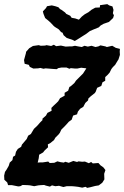

<svg xmlns="http://www.w3.org/2000/svg" viewBox="-33 -894 599 927"><path d="M25 0H6L2 -13L-12 -26L-13 -46L-9 -64L-2 -74L9 -93L14 -109L27 -121L30 -137L40 -143L44 -161L53 -175L69 -185L73 -196L85 -210L96 -223L103 -239L116 -247L125 -262L131 -272L146 -286L161 -303L172 -314V-321L189 -336L196 -349L216 -359L215 -373L226 -384L240 -397L248 -405L257 -420L279 -432V-446L296 -456L302 -474L309 -478L326 -493L334 -505L351 -522L363 -534L368 -539L384 -564L359 -567L340 -563H330L309 -565L302 -562L288 -568H264L248 -565L241 -560L225 -561L200 -563L187 -564L177 -562L162 -566L151 -564L128 -563L111 -571L106 -581L86 -586L83 -604L92 -637L93 -644L108 -661L126 -672L154 -676L164 -673L185 -674L191 -676L214 -672L227 -678L238 -671L261 -674L284 -669L304 -670H315L329 -673L344 -670L362 -667L375 -673L391 -669L409 -673L428 -667L442 -670L452 -675L476 -670L483 -667L509 -673L526 -663L546 -658L545 -645L546 -629L539 -607L535 -601L523 -581L512 -570L505 -561L496 -543L486 -532L475 -522V-504L462 -497L456 -479L436 -470L429 -451L425 -445L405 -429L394 -419L392 -409L379 -397L369 -378L354 -369L343 -355L339 -342L320 -336L313 -316L299 -306L293 -299L281 -286L263 -268L256 -253L250 -245L234 -229L228 -218L211 -204L198 -197L199 -183L182 -167L175 -158L156 -147L154 -130L149 -109L161 -110H174L200 -114L207 -107L229 -108L244 -115L260 -111L275 -109L282 -113L299 -108L321 -117L339 -112L346 -115L364 -113L377 -114L396 -106L407 -112L415 -105L442 -107L452 -96L466 -86L476 -73L470 -55L471 -28L461 -12L444 1L426 4L403 10L388 13L380 8L364 12L344 8L327 6L314 5H289L273 9L252 3L234 5L218 1L208 7L188 2L180 -1L163 0L152 1L132 5L112 1L101 0L76 -1L65 5L55 6ZM328 -696 318 -701 289 -711 274 -724 269 -736 262 -739 251 -752 232 -764 226 -769 211 -785 201 -794 185 -807 177 -827 174 -839 189 -855 194 -864 217 -868 234 -864 249 -859 257 -850 263 -847 281 -834 287 -827 306 -818 313 -808 330 -805 348 -799 362 -814 376 -825 394 -835 409 -847 427 -857 449 -858 450 -869 485 -874 494 -868 510 -863 515 -846 512 -830 517 -820 513 -807 493 -788 467 -779 453 -771 444 -762 417 -751 401 -744 384 -731 365 -719 351 -710Z"/></svg>

Font: Winky Rough Medium
Style: Italic
Weight: 500
Italic angle: -8.97852°
Designer: Simon Atzbach
Foundry: typofactur
Version: Version 1.206; ttfautohint (v1.8.4.7-5d5b)